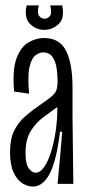

<svg xmlns="http://www.w3.org/2000/svg" viewBox="-20 -677 320 707"><path d="M101 10Q82 10 62.5 -2Q43 -14 30 -42Q17 -70 17 -117Q17 -165 32 -195.5Q47 -226 71.5 -247.5Q96 -269 125 -289Q156 -310 170 -322Q184 -334 188 -346Q192 -358 192 -378Q192 -401 188.5 -425.5Q185 -450 173.5 -467Q162 -484 138 -484Q126 -484 111.5 -474Q97 -464 89 -432Q81 -400 87 -332L32 -340Q25 -420 41 -462.5Q57 -505 85 -521Q113 -537 142 -537Q200 -537 223.5 -489.5Q247 -442 247 -356V-251Q248 -189 248.5 -125.5Q249 -62 250 0H192Q197 -48 201 -96Q205 -144 209 -192H201Q188 -85 163 -37.5Q138 10 101 10ZM111 -41Q129 -41 144 -64Q159 -87 169.5 -122.5Q180 -158 185.5 -197.5Q191 -237 191 -271V-283Q168 -266 140.5 -246Q113 -226 93.5 -195Q74 -164 74 -113Q74 -73 86 -57Q98 -41 111 -41ZM78 -657H123Q116 -629 124 -618.5Q132 -608 144 -608Q155 -608 163.5 -617.5Q172 -627 165 -657H209Q219 -610 196 -588.5Q173 -567 143 -567Q113 -567 90.5 -589Q68 -611 78 -657Z"/></svg>

Font: Bricolage Grotesque 48pt Condensed ExtraLight
Style: Regular
Weight: 200
Width: 3
Designer: Mathieu Triay
Foundry: Atelier Triay
Version: Version 1.000; ttfautohint (v1.8.4.7-5d5b);gftools[0.9.32]